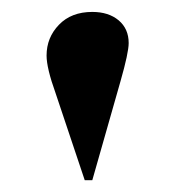

<svg xmlns="http://www.w3.org/2000/svg" viewBox="-20 -811 294 322"><path d="M122.1 -508.8 73.2 -654.8Q58.1 -696.8 58.1 -717.8Q58.1 -748 78.9 -769.5Q99.6 -791 134.8 -791Q162.1 -791 179 -776.9Q195.8 -762.7 195.8 -738.8Q195.8 -722.7 182.1 -674.8L134.8 -508.8Z"/></svg>

Font: Display Regular
Style: Bold
Weight: 700
Designer: Latin by Veronika Burian and Jose Scaglione. Greek by Irene Vlachou. Cyrillic by Vera Evstafieva.
Foundry: TypeTogether
Version: Version 3.002